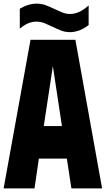

<svg xmlns="http://www.w3.org/2000/svg" viewBox="-24 -1037 582 1057"><path d="M-4 0 144 -818H391L538 0H369L344 -164H190L166 0ZM217 -343H317L267 -673ZM85 -989Q111 -1004 133.5 -1010.5Q156 -1017 177 -1017Q205 -1017 228.5 -1008Q252 -999 274 -988.5Q296 -978 317.5 -969Q339 -960 363 -960Q384 -960 409.5 -970.5Q435 -981 464 -1007V-899Q435 -877 409.5 -868.5Q384 -860 362 -860Q335 -860 312 -869Q289 -878 266.5 -889Q244 -900 222 -909Q200 -918 176 -918Q155 -918 133 -909.5Q111 -901 85 -879Z"/></svg>

Font: Ranchers
Style: Regular
Weight: 400
Designer: Pablo Impallari, Brenda Gallo
Foundry: Pablo Impallari, Brenda Gallo
Version: Version 1.000; ttfautohint (v0.8) -G 200 -r 50